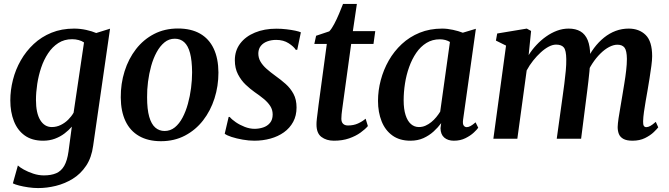

<svg xmlns="http://www.w3.org/2000/svg" viewBox="-20 -706 3406 977"><path d="M454 35.5Q446 96 418.2 137.5Q390.5 179 350.2 203.8Q310 228.5 264.2 239.8Q218.5 251 174 251Q149.5 251 124 247.2Q98.5 243.5 77.8 238.2Q57 233 45.5 227L71 136Q80 145 101 156.8Q122 168.5 149 177.5Q176 186.5 203.5 186.5Q240.5 186.5 266 175.5Q291.5 164.5 306.8 138Q322 111.5 328.5 65.5L345.5 -61.5Q330 -43.5 308.5 -27Q287 -10.5 259.5 -0.2Q232 10 199.5 10Q143 10 106 -16.5Q69 -43 50.8 -89.5Q32.5 -136 32.5 -195Q32.5 -247 45.8 -299.5Q59 -352 85.8 -398.8Q112.5 -445.5 151.5 -482Q190.5 -518.5 242 -539.5Q293.5 -560.5 357 -560.5Q388 -560.5 418.5 -553.8Q449 -547 469.5 -538L540 -560ZM407.5 -490Q396 -498 380.2 -502.2Q364.5 -506.5 347 -506.5Q307 -506.5 276.8 -487Q246.5 -467.5 224.8 -434.8Q203 -402 189.5 -361.8Q176 -321.5 169.5 -278.8Q163 -236 163 -197Q163 -164 168.5 -138.2Q174 -112.5 184.8 -95Q195.5 -77.5 210.2 -68.5Q225 -59.5 243.5 -59.5Q267.5 -59.5 289 -70Q310.5 -80.5 327.2 -97.2Q344 -114 354.5 -132.5Z M885.5 -561Q952 -561 997.8 -535Q1043.5 -509 1067.2 -459Q1091 -409 1091.5 -337Q1091.5 -268 1071.5 -205.2Q1051.5 -142.5 1013.5 -93.5Q975.5 -44.5 921.2 -16Q867 12.5 799 12.5Q733.5 12.5 687.8 -13.8Q642 -40 618.5 -89.8Q595 -139.5 594.5 -210Q594 -280 614 -343.5Q634 -407 672 -456Q710 -505 764 -533Q818 -561 885.5 -561ZM869.5 -509Q839.5 -509 816.8 -490.2Q794 -471.5 777 -440.2Q760 -409 749.2 -370.2Q738.5 -331.5 733.2 -290.2Q728 -249 728.5 -211Q728.5 -150 739.2 -112.2Q750 -74.5 770 -57Q790 -39.5 817.5 -39.5Q847 -39.5 869.8 -58Q892.5 -76.5 909 -107.8Q925.5 -139 936.2 -178Q947 -217 952.2 -258.2Q957.5 -299.5 957.5 -338Q957 -398.5 947 -436Q937 -473.5 917.5 -491.2Q898 -509 869.5 -509Z M1492.5 -452.5H1485Q1475.5 -468.5 1449 -485.8Q1422.5 -503 1385.5 -503Q1361 -503 1340.5 -495.5Q1320 -488 1307.8 -473.2Q1295.5 -458.5 1294.5 -436Q1294 -412.5 1305.2 -393Q1316.5 -373.5 1336.2 -356Q1356 -338.5 1381.5 -320Q1409 -300.5 1433.5 -278.8Q1458 -257 1473.5 -228.2Q1489 -199.5 1489 -159Q1489 -117.5 1471.8 -85.8Q1454.5 -54 1424.8 -32.8Q1395 -11.5 1356.2 -0.8Q1317.5 10 1274 10Q1246.5 10 1215 4.5Q1183.5 -1 1158.2 -9.2Q1133 -17.5 1123.5 -25.5L1143.5 -111H1149Q1159.5 -98 1180 -84Q1200.5 -70 1225.8 -60.2Q1251 -50.5 1275.5 -50.5Q1298 -50.5 1319.2 -57.5Q1340.5 -64.5 1354 -80.8Q1367.5 -97 1367.5 -123.5Q1367.5 -147.5 1355 -166.8Q1342.5 -186 1321.5 -203.2Q1300.5 -220.5 1275.5 -237.5Q1253.5 -253 1230.2 -275Q1207 -297 1191 -327.8Q1175 -358.5 1175 -399.5Q1175 -448.5 1202.2 -484.5Q1229.5 -520.5 1277.2 -540.2Q1325 -560 1386 -560Q1412 -560 1437.5 -557Q1463 -554 1482.8 -549.8Q1502.5 -545.5 1511 -541.5Z M1725.5 -181Q1723 -163 1721.2 -149.2Q1719.5 -135.5 1718.2 -124.5Q1717 -113.5 1717 -102Q1717 -85 1725.8 -76.2Q1734.5 -67.5 1750.5 -67.5Q1779 -67.5 1801.2 -77.5Q1823.5 -87.5 1840.5 -102L1852 -64.5Q1838.5 -48.5 1814.2 -31Q1790 -13.5 1756.2 -1.8Q1722.5 10 1679 10Q1641 10 1615.5 -9.2Q1590 -28.5 1590.5 -74Q1590.5 -78.5 1590.8 -85.2Q1591 -92 1592.5 -103.2Q1594 -114.5 1596 -131.2Q1598 -148 1601 -172L1643 -482.5H1579.5L1588.5 -524L1655.5 -546.5Q1667.5 -559 1680.5 -583.5Q1693.5 -608 1705.2 -635.8Q1717 -663.5 1725.5 -686H1796L1775.5 -547.5H1889.5L1880.5 -482.5H1767Z M2336.5 -97.5Q2333.5 -75.5 2339.5 -67.2Q2345.5 -59 2355 -59Q2364 -59 2374.5 -64.8Q2385 -70.5 2400 -83.5L2413.5 -56Q2408 -47.5 2391 -31.5Q2374 -15.5 2348.2 -2.8Q2322.5 10 2289.5 10Q2259 10 2240.5 -6Q2222 -22 2221.5 -54L2225 -79.5Q2209 -57.5 2186.5 -37Q2164 -16.5 2134.8 -3.2Q2105.5 10 2068.5 10Q2013.5 10 1976.8 -16.5Q1940 -43 1921.8 -89Q1903.5 -135 1903.5 -192.5Q1903.5 -245.5 1917.5 -298.2Q1931.5 -351 1958.2 -398Q1985 -445 2024.5 -481.8Q2064 -518.5 2115.5 -539.5Q2167 -560.5 2230 -560.5Q2256 -560.5 2284.8 -554.2Q2313.5 -548 2335 -539.5L2401.5 -559.5ZM2269.5 -492.5Q2259 -499 2246 -502.5Q2233 -506 2218 -506Q2180 -506 2150 -487.5Q2120 -469 2098.2 -437.2Q2076.5 -405.5 2062 -365Q2047.5 -324.5 2040.8 -281Q2034 -237.5 2034 -195.5Q2034 -151 2043.8 -120.5Q2053.5 -90 2071 -74.8Q2088.5 -59.5 2111.5 -59.5Q2129.5 -59.5 2145.2 -66.5Q2161 -73.5 2174.8 -84.8Q2188.5 -96 2200 -110Q2211.5 -124 2220 -138Z M2682.5 -548.5 2670 -425.5Q2687 -453 2709.8 -477.2Q2732.5 -501.5 2759 -520.2Q2785.5 -539 2814.5 -549.8Q2843.5 -560.5 2873.5 -560.5Q2909.5 -560.5 2933.8 -546.2Q2958 -532 2970.5 -501.8Q2983 -471.5 2983.5 -422Q2984 -415.5 2983.5 -407.5Q2983 -399.5 2982.2 -390.8Q2981.5 -382 2980.5 -373L2963 -392.5Q2980 -431 3003 -461.8Q3026 -492.5 3053.8 -514.8Q3081.5 -537 3113 -548.8Q3144.5 -560.5 3179 -560.5Q3232.5 -560.5 3265.5 -528Q3298.5 -495.5 3298.5 -420Q3298.5 -401 3294.5 -370.8Q3290.5 -340.5 3285.2 -307.2Q3280 -274 3275 -245.5Q3270.5 -220 3265.5 -191.5Q3260.5 -163 3256.8 -136.2Q3253 -109.5 3252.5 -89Q3252 -72 3256.2 -65.5Q3260.5 -59 3268.5 -59Q3278 -59 3289 -65Q3300 -71 3317 -86L3329.5 -58Q3323.5 -50 3306.5 -33.5Q3289.5 -17 3262.2 -3.5Q3235 10 3198.5 10Q3169 10 3152.2 0.8Q3135.5 -8.5 3129.2 -24.2Q3123 -40 3123 -59.5Q3123.5 -77 3127.5 -104Q3131.5 -131 3137 -161.5Q3142.5 -192 3147 -221Q3151.5 -249 3157 -281.8Q3162.5 -314.5 3166.2 -347Q3170 -379.5 3170 -406.5Q3169.5 -448.5 3158 -463.5Q3146.5 -478.5 3121.5 -478.5Q3102 -478.5 3079.5 -466.8Q3057 -455 3035 -433.2Q3013 -411.5 2994 -382.5Q2975 -353.5 2962 -319L2982.5 -391.5Q2982 -369.5 2979.5 -343.8Q2977 -318 2974 -292.2Q2971 -266.5 2968 -243L2937 0H2813L2843.5 -219.5Q2847.5 -248.5 2851.8 -281.2Q2856 -314 2859 -346.2Q2862 -378.5 2861.5 -405Q2861 -449.5 2849.2 -464.2Q2837.5 -479 2809.5 -479Q2792 -479 2772 -468.5Q2752 -458 2731.8 -439.5Q2711.5 -421 2692.8 -397.5Q2674 -374 2660 -347.5L2612.5 0H2490.5L2555 -474L2503.5 -499.5L2510 -535.5L2660.5 -560.5Z"/></svg>

Font: Merriweather 36pt SemiBold
Style: Italic
Weight: 600
Italic angle: -7.8°
Version: Version 2.101